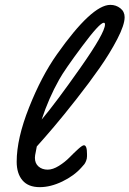

<svg xmlns="http://www.w3.org/2000/svg" viewBox="-20 -753 534 792"><path d="M494.1 -682.1Q494.1 -650.4 463.9 -592Q433.6 -533.7 391.1 -472.9Q348.6 -412.1 294.9 -343.8Q241.2 -275.4 202.1 -229.5Q163.1 -183.6 131.8 -148.9Q131.3 -143.1 127.7 -127.2Q124 -111.3 124 -102.1Q124 -79.1 138.9 -66.2Q153.8 -53.2 176.8 -53.2Q197.8 -53.2 222.9 -68.8Q248 -84.5 266.6 -103.5Q285.2 -122.6 302.5 -138.2Q319.8 -153.8 326.2 -153.8Q338.9 -153.8 338.9 -118.2V-108.4Q338.9 -98.1 335 -88.9Q331.1 -79.6 327.9 -75.7Q324.7 -71.8 315.9 -62Q285.6 -27.8 237.1 -4.4Q188.5 19 144 19Q96.7 19 72.8 -9Q48.8 -37.1 48.8 -85.9Q48.8 -181.2 99.9 -309.8Q150.9 -438.5 214.8 -528.8Q358.9 -732.9 435.1 -732.9Q458.5 -732.9 476.3 -719Q494.1 -705.1 494.1 -682.1ZM413.1 -651.9Q413.1 -659.2 408.2 -659.2Q391.1 -659.2 318.4 -561.5Q245.6 -463.9 224.1 -424.8Q180.7 -347.7 151.9 -259.8Q209.5 -328.1 311.3 -472.9Q413.1 -617.7 413.1 -651.9Z"/></svg>

Font: Yellowtail
Style: Regular
Weight: 400
Designer: Astigmatic (AOETI)
Foundry: Astigmatic (AOETI)
Version: Version 1.000